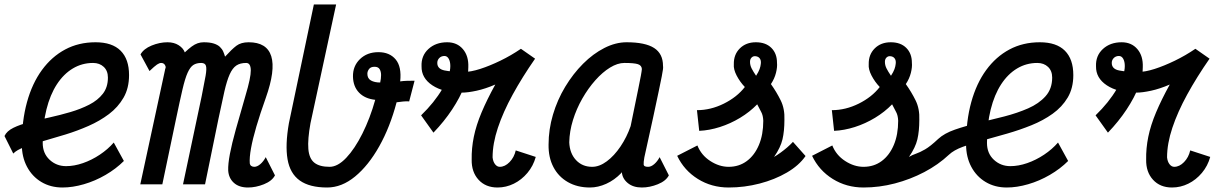

<svg xmlns="http://www.w3.org/2000/svg" viewBox="-24 -820 5444 854"><path d="M482 -186 527 -104Q492 -69 445.5 -42Q399 -15 349 -0.5Q299 14 254 14Q201 14 160 -10.5Q119 -35 96 -78.5Q73 -122 73 -178Q73 -282 96 -365.5Q119 -449 162.5 -508.5Q206 -568 266 -600Q326 -632 401 -632Q475 -632 512.5 -594.5Q550 -557 550 -486Q550 -428 525.5 -385.5Q501 -343 460.5 -312.5Q420 -282 370 -260Q320 -238 268 -222Q216 -206 168.5 -192.5Q121 -179 85.5 -166Q50 -153 35 -137L-4 -215Q6 -237 35.5 -251.5Q65 -266 106.5 -276.5Q148 -287 195.5 -297.5Q243 -308 289 -321.5Q335 -335 373 -354.5Q411 -374 433.5 -403Q456 -432 456 -475Q456 -505 437.5 -522.5Q419 -540 390 -540Q341 -540 300 -515.5Q259 -491 229 -445Q199 -399 182.5 -333Q166 -267 166 -184Q166 -138 196.5 -109.5Q227 -81 270 -81Q306 -81 345 -94.5Q384 -108 420 -132Q456 -156 482 -186Z M1079 14Q1039 14 1016 -7Q993 -28 991 -62Q990 -90 998.5 -135Q1007 -180 1025 -244.5Q1043 -309 1068 -395Q1092 -475 1091.5 -507.5Q1091 -540 1071 -540Q1044 -540 1027 -528.5Q1010 -517 997.5 -489Q985 -461 974 -413Q963 -365 948 -293L888 0H790L873 -392Q885 -451 890.5 -483Q896 -515 892 -527.5Q888 -540 871 -540Q850 -540 836 -531Q822 -522 810.5 -496.5Q799 -471 787.5 -421.5Q776 -372 759 -291L698 0H600L710 -509Q710 -512 712 -516.5Q714 -521 712 -526Q707 -540 693 -540Q685 -540 674.5 -533Q664 -526 641 -504L601 -578Q615 -603 650.5 -617.5Q686 -632 721 -632Q750 -632 770.5 -619Q791 -606 798 -587Q815 -603 828.5 -613Q842 -623 855 -627.5Q868 -632 882 -632Q909 -632 926.5 -626.5Q944 -621 954 -611.5Q964 -602 969 -590.5Q974 -579 977 -568Q1007 -601 1027.5 -616.5Q1048 -632 1082 -632Q1163 -632 1182.5 -570Q1202 -508 1158 -384Q1133 -314 1116.5 -258Q1100 -202 1092.5 -160.5Q1085 -119 1087 -93Q1088 -86 1093.5 -82Q1099 -78 1107 -78Q1120 -78 1134 -90Q1148 -102 1158 -121L1199 -40Q1186 -15 1150 -0.5Q1114 14 1079 14Z M1820 -461 1796 -369Q1783 -370 1769 -368.5Q1755 -367 1740 -365Q1711 -255 1663 -169.5Q1615 -84 1555.5 -35Q1496 14 1431 14Q1353 14 1309.5 -17Q1266 -48 1255 -111.5Q1244 -175 1261 -272L1372 -800H1471L1357 -272Q1344 -200 1347.5 -157.5Q1351 -115 1374 -96.5Q1397 -78 1442 -78Q1478 -78 1516 -118Q1554 -158 1588 -226Q1622 -294 1645 -376Q1599 -381 1573 -408Q1547 -435 1546 -479Q1545 -526 1577 -557Q1609 -588 1659 -588Q1709 -588 1736 -555.5Q1763 -523 1756 -458Q1770 -460 1785.5 -460.5Q1801 -461 1820 -461ZM1610 -492Q1610 -471 1626 -462Q1642 -453 1667 -453Q1671 -470 1671 -486Q1671 -502 1664.5 -512.5Q1658 -523 1642 -523Q1625 -523 1617.5 -513Q1610 -503 1610 -492Z M1904 -230 1849 -307Q1908 -364 1943.5 -424.5Q1979 -485 1979 -526Q1979 -546 1972 -558.5Q1965 -571 1953 -571Q1939 -571 1930 -562Q1921 -553 1921 -540Q1921 -513 1954 -506.5Q1987 -500 2040 -500Q2070 -500 2112 -513.5Q2154 -527 2201.5 -550Q2249 -573 2293 -603L2356 -559Q2299 -477 2256.5 -399.5Q2214 -322 2190.5 -251.5Q2167 -181 2167 -120Q2169 -101 2178 -89.5Q2187 -78 2199 -78Q2222 -78 2242.5 -99Q2263 -120 2270 -151L2359 -122Q2348 -82 2322 -51Q2296 -20 2261.5 -3Q2227 14 2189 14Q2136 14 2104.5 -20.5Q2073 -55 2074 -110Q2073 -160 2083.5 -211.5Q2094 -263 2118 -320Q2142 -377 2179 -444Q2135 -425 2096 -416.5Q2057 -408 2030 -408Q1948 -408 1899 -440.5Q1850 -473 1851 -525Q1849 -572 1881.5 -602Q1914 -632 1965 -632Q2009 -632 2035 -601.5Q2061 -571 2059 -521Q2060 -484 2041 -435Q2022 -386 1987 -333Q1952 -280 1904 -230Z M2910 -121 2951 -40Q2938 -15 2902 -0.5Q2866 14 2831 14Q2792 14 2768 -6Q2744 -26 2742 -54Q2741 -51 2739.5 -51.5Q2738 -52 2739 -50Q2709 -19 2672.5 -2.5Q2636 14 2600 14Q2544 14 2502 -10Q2460 -34 2437.5 -77Q2415 -120 2416 -177Q2416 -244 2435.5 -310Q2455 -376 2490 -434Q2525 -492 2569.5 -536.5Q2614 -581 2664 -606.5Q2714 -632 2763 -632Q2846 -632 2885.5 -606.5Q2925 -581 2925 -527Q2926 -522 2925 -512.5Q2924 -503 2919.5 -480.5Q2915 -458 2906 -414.5Q2897 -371 2881.5 -299.5Q2866 -228 2842 -120Q2838 -97 2839 -87.5Q2840 -78 2859 -78Q2872 -78 2886 -90Q2900 -102 2910 -121ZM2610 -78Q2642 -78 2675 -102.5Q2708 -127 2736 -168.5Q2764 -210 2781 -259Q2801 -358 2815.5 -427.5Q2830 -497 2831 -513Q2830 -529 2813.5 -534.5Q2797 -540 2753 -540Q2723 -540 2689.5 -519.5Q2656 -499 2624 -463Q2592 -427 2566 -381.5Q2540 -336 2524.5 -286Q2509 -236 2508 -187Q2510 -138 2538 -108Q2566 -78 2610 -78Z M3217 14Q3141 14 3080 -24Q3019 -62 2988 -127L3078 -173Q3095 -130 3135 -104Q3175 -78 3217 -78Q3263 -78 3297.5 -103.5Q3332 -129 3351.5 -175Q3371 -221 3371 -283Q3370 -307 3362 -321.5Q3354 -336 3344 -356Q3311 -322 3268 -296Q3225 -270 3178 -255Q3131 -240 3086 -238L3076 -330Q3137 -330 3195.5 -359Q3254 -388 3289 -433Q3267 -456 3252.5 -484Q3238 -512 3240 -534Q3239 -577 3266.5 -604.5Q3294 -632 3338 -632Q3382 -632 3407 -607Q3432 -582 3432 -541Q3434 -522 3427.5 -496Q3421 -470 3405 -446Q3430 -411 3448.5 -373.5Q3467 -336 3465 -287Q3465 -237 3456.5 -200.5Q3448 -164 3419 -122Q3434 -131 3448.5 -141.5Q3463 -152 3477 -164Q3491 -176 3503 -189L3559 -126Q3530 -84 3476 -52.5Q3422 -21 3354.5 -3.5Q3287 14 3217 14ZM3339 -483Q3350 -500 3354.5 -512.5Q3359 -525 3360 -536Q3362 -551 3355.5 -560Q3349 -569 3336 -570Q3326 -571 3319 -564Q3312 -557 3312 -545Q3312 -530 3319 -516Q3326 -502 3339 -483Z M3939 -483Q3950 -500 3954.5 -512.5Q3959 -525 3960 -536Q3962 -551 3955.5 -560Q3949 -569 3936 -570Q3926 -571 3919 -564Q3912 -557 3912 -545Q3912 -530 3919 -516Q3926 -502 3939 -483ZM4149 -202Q4176 -227 4223.5 -243.5Q4271 -260 4328 -273.5Q4385 -287 4443 -302Q4501 -317 4549 -338Q4597 -359 4626.5 -392Q4656 -425 4656 -475Q4656 -505 4637.5 -522.5Q4619 -540 4590 -540Q4541 -540 4500 -515.5Q4459 -491 4429 -445Q4399 -399 4382.5 -333Q4366 -267 4366 -184Q4366 -138 4396.5 -109.5Q4427 -81 4470 -81Q4506 -81 4545 -94.5Q4584 -108 4620 -132Q4656 -156 4682 -186L4727 -104Q4692 -69 4645.5 -42Q4599 -15 4549 -0.5Q4499 14 4454 14Q4401 14 4360 -10.5Q4319 -35 4296 -78.5Q4273 -122 4273 -178Q4273 -282 4296 -365.5Q4319 -449 4362.5 -508.5Q4406 -568 4466 -600Q4526 -632 4601 -632Q4675 -632 4712.5 -594.5Q4750 -557 4750 -486Q4750 -428 4725 -386Q4700 -344 4658 -314Q4616 -284 4564 -263Q4512 -242 4456.5 -226Q4401 -210 4350 -196Q4299 -182 4258.5 -167Q4218 -152 4197 -132Q4149 -87 4087 -54.5Q4025 -22 3956 -4Q3887 14 3817 14Q3741 14 3680 -24Q3619 -62 3588 -127L3678 -173Q3695 -130 3735 -104Q3775 -78 3817 -78Q3863 -78 3897.5 -103.5Q3932 -129 3951.5 -175Q3971 -221 3971 -283Q3970 -307 3962 -321.5Q3954 -336 3944 -356Q3911 -322 3868 -296Q3825 -270 3778 -255Q3731 -240 3686 -238L3676 -330Q3737 -330 3795.5 -359Q3854 -388 3889 -433Q3867 -456 3852.5 -484Q3838 -512 3840 -534Q3839 -577 3866.5 -604.5Q3894 -632 3938 -632Q3982 -632 4007 -607Q4032 -582 4032 -541Q4034 -522 4027.5 -496Q4021 -470 4005 -446Q4030 -411 4048.5 -373.5Q4067 -336 4065 -287Q4065 -237 4056.5 -200.5Q4048 -164 4019 -122Q4034 -131 4050.5 -136.5Q4067 -142 4090.5 -155.5Q4114 -169 4149 -202Z M4904 -230 4849 -307Q4908 -364 4943.5 -424.5Q4979 -485 4979 -526Q4979 -546 4972 -558.5Q4965 -571 4953 -571Q4939 -571 4930 -562Q4921 -553 4921 -540Q4921 -513 4954 -506.5Q4987 -500 5040 -500Q5070 -500 5112 -513.5Q5154 -527 5201.5 -550Q5249 -573 5293 -603L5356 -559Q5299 -477 5256.5 -399.5Q5214 -322 5190.5 -251.5Q5167 -181 5167 -120Q5169 -101 5178 -89.5Q5187 -78 5199 -78Q5222 -78 5242.5 -99Q5263 -120 5270 -151L5359 -122Q5348 -82 5322 -51Q5296 -20 5261.5 -3Q5227 14 5189 14Q5136 14 5104.5 -20.5Q5073 -55 5074 -110Q5073 -160 5083.5 -211.5Q5094 -263 5118 -320Q5142 -377 5179 -444Q5135 -425 5096 -416.5Q5057 -408 5030 -408Q4948 -408 4899 -440.5Q4850 -473 4851 -525Q4849 -572 4881.5 -602Q4914 -632 4965 -632Q5009 -632 5035 -601.5Q5061 -571 5059 -521Q5060 -484 5041 -435Q5022 -386 4987 -333Q4952 -280 4904 -230Z"/></svg>

Font: Victor Mono Thin
Style: Italic
Weight: 100
Italic angle: -12°
Monospace: yes
Designer: Rune Bjørnerås
Version: Version 1.561;gftools[0.9.30]